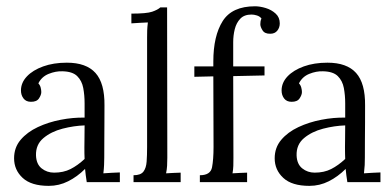

<svg xmlns="http://www.w3.org/2000/svg" viewBox="-20 -591 1273 623"><path d="M261.5 0Q259.3 -12.8 258.2 -22.6Q257.1 -32.3 256 -42.9Q230.7 -17.6 201.1 -2.8Q171.6 12.1 138.2 12.1Q81.4 12.1 53.5 -13.8Q25.7 -39.6 25.7 -77.4Q25.7 -112.2 46.9 -137.3Q68.2 -162.4 102.7 -178.6Q137.1 -194.7 177.1 -202.4Q217.1 -210.1 254.5 -209.4V-256Q254.5 -282 250.1 -305.5Q245.7 -328.9 230.5 -344Q215.3 -359 182.6 -359.7Q160.6 -360.5 137.9 -351.3Q115.1 -342.1 104.5 -320.5Q110 -314.6 112 -306.7Q114 -298.9 114 -292.3Q114 -283.1 106.5 -271.7Q99 -260.4 80.3 -260.7Q64.5 -260.7 56.3 -271.5Q48 -282.4 48 -297.4Q48 -322.7 67.3 -343.1Q86.5 -363.4 120.1 -375.5Q153.6 -387.6 196.9 -387.6Q260 -387.6 289.9 -354.2Q319.8 -320.9 319 -248.6Q319 -220.4 318.8 -192.3Q318.7 -164.3 318.5 -136Q318.3 -107.8 318.3 -79.6Q318.3 -67.8 317.7 -55.7Q317.2 -43.6 315.4 -28.6Q328.9 -29.3 342.1 -30.3Q355.3 -31.2 368.9 -31.5V0ZM254.5 -184.1Q220 -183 183 -173.5Q145.9 -163.9 120.8 -142.8Q95.7 -121.7 96.8 -86.5Q97.9 -58.3 115.1 -44.6Q132.4 -30.8 155.5 -30.8Q185.9 -30.8 209 -42.5Q232.1 -54.3 254.5 -75.2Q254.1 -83.6 253.9 -93.1Q253.8 -102.7 253.8 -113.3Q253.8 -117 254.1 -137.3Q254.5 -157.7 254.5 -184.1Z M413.3 -22.4Q436.4 -22.4 445.4 -34.1Q454.3 -45.8 455.8 -66.6Q457.3 -87.3 457.3 -114V-469.4Q457.3 -481.1 457.6 -492.1Q458 -503.1 459.8 -518.2Q446.3 -517.8 433.1 -516.9Q419.9 -516 406.3 -515.2V-546.8Q455.8 -546.8 473.8 -553Q491.7 -559.2 500.2 -566.9H522.2L522.9 -79.6Q522.9 -64.5 522.2 -53Q521.5 -41.4 518.9 -28.6Q530.6 -29.3 542.5 -29.9Q554.5 -30.4 566.2 -30.8V0H413.3Z M672.2 -391.3Q672.2 -474.5 702.6 -522.6Q733 -570.6 807.5 -570.6Q823.6 -570.6 842.3 -564.9Q861 -559.2 874.4 -546.9Q887.8 -534.7 887.8 -515.2Q887.8 -501.3 879.7 -491.4Q871.7 -481.5 857 -481.5Q839 -481.1 831.9 -492.5Q824.7 -503.9 824.7 -512.3Q824.7 -516.7 825.4 -521.5Q826.2 -526.2 828.4 -531Q822.9 -538 813.5 -540.9Q804.2 -543.8 796.1 -543.8Q772.6 -543.8 759.8 -530.4Q747 -517.1 741.8 -496.5Q736.7 -476 736.7 -454.3V-375.5H838.3V-346.2L736.7 -344L737.4 -79.6Q737.4 -64.5 737.1 -53Q736.7 -41.4 734.5 -28.6Q746.2 -29.3 758.2 -29.9Q770.1 -30.4 781.8 -30.8V0H628.5V-22.4Q663 -22.4 668 -48Q672.9 -73.7 672.9 -114L672.2 -343.2L610.6 -341.8V-375.5H672.2Z M1107.1 0Q1104.9 -12.8 1103.8 -22.6Q1102.7 -32.3 1101.6 -42.9Q1076.3 -17.6 1046.8 -2.8Q1017.2 12.1 983.9 12.1Q927 12.1 899.2 -13.8Q871.3 -39.6 871.3 -77.4Q871.3 -112.2 892.6 -137.3Q913.8 -162.4 948.3 -178.6Q982.8 -194.7 1022.7 -202.4Q1062.7 -210.1 1100.1 -209.4V-256Q1100.1 -282 1095.7 -305.5Q1091.3 -328.9 1076.1 -344Q1060.9 -359 1028.2 -359.7Q1006.2 -360.5 983.5 -351.3Q960.8 -342.1 950.1 -320.5Q955.6 -314.6 957.6 -306.7Q959.7 -298.9 959.7 -292.3Q959.7 -283.1 952.1 -271.7Q944.6 -260.4 925.9 -260.7Q910.2 -260.7 901.9 -271.5Q893.7 -282.4 893.7 -297.4Q893.7 -322.7 912.9 -343.1Q932.2 -363.4 965.7 -375.5Q999.3 -387.6 1042.5 -387.6Q1105.6 -387.6 1135.5 -354.2Q1165.4 -320.9 1164.6 -248.6Q1164.6 -220.4 1164.5 -192.3Q1164.3 -164.3 1164.1 -136Q1163.9 -107.8 1163.9 -79.6Q1163.9 -67.8 1163.4 -55.7Q1162.8 -43.6 1161 -28.6Q1174.6 -29.3 1187.8 -30.3Q1201 -31.2 1214.5 -31.5V0ZM1100.1 -184.1Q1065.6 -183 1028.6 -173.5Q991.6 -163.9 966.4 -142.8Q941.3 -121.7 942.4 -86.5Q943.5 -58.3 960.8 -44.6Q978 -30.8 1001.1 -30.8Q1031.5 -30.8 1054.6 -42.5Q1077.7 -54.3 1100.1 -75.2Q1099.7 -83.6 1099.6 -93.1Q1099.4 -102.7 1099.4 -113.3Q1099.4 -117 1099.7 -137.3Q1100.1 -157.7 1100.1 -184.1Z"/></svg>

Font: Parastoo
Style: Regular
Weight: 400
Foundry: Saber Rastikerdar (saber.rastikerdar@gmail.com)
Version: Version 3.000